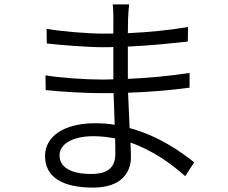

<svg xmlns="http://www.w3.org/2000/svg" viewBox="-20 -811 1040 874"><path d="M251 -104C251 -152 305 -191 405 -191C439 -191 472 -187 504 -181C505 -153 505 -128 505 -109C505 -37 454 -19 396 -19C292 -19 251 -56 251 -104ZM568 -791H493C495 -779 496 -749 496 -732V-658C480 -658 465 -658 449 -658C381 -658 255 -668 192 -680L193 -613C255 -606 379 -596 450 -596C465 -596 481 -596 496 -597V-470C496 -464 496 -457 496 -450C477 -449 459 -449 440 -449C372 -449 259 -456 187 -468L188 -401C260 -393 370 -387 440 -387C459 -387 479 -387 497 -387C499 -342 500 -291 502 -243C473 -248 444 -250 413 -250C271 -250 185 -190 185 -101C185 -6 262 43 404 43C534 43 576 -28 576 -95C576 -111 575 -134 574 -162C677 -126 763 -63 823 -9L864 -72C808 -117 704 -192 570 -228C568 -278 565 -334 563 -389C658 -392 747 -399 843 -412V-479C751 -465 657 -456 562 -452C562 -458 562 -464 562 -470C562 -507 562 -555 562 -599C658 -603 753 -613 835 -622L836 -688C747 -673 653 -664 562 -660C562 -689 563 -712 563 -725C564 -755 566 -774 568 -791Z"/></svg>

Font: Source Han Sans JP Normal
Style: Regular
Weight: 350
Designer: Ryoko NISHIZUKA 西塚涼子 (kana, bopomofo & ideographs); Paul D. Hunt (Latin, Greek & Cyrillic); Sandoll Communications 산돌커뮤니
Foundry: Adobe
Version: Version 2.002;hotconv 1.0.116;makeotfexe 2.5.65601